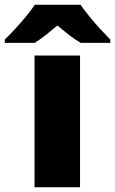

<svg xmlns="http://www.w3.org/2000/svg" viewBox="-78 -786 483 806"><path d="M258 0H67V-553H258ZM260 -766Q276 -743 298.5 -715.5Q321 -688 344.5 -662.5Q368 -637 385 -620V-606H261Q235 -621 212 -639Q189 -657 163 -679Q137 -657 115.5 -640Q94 -623 68 -606H-58V-620Q-39 -638 -15.5 -663.5Q8 -689 30.5 -716Q53 -743 68 -766Z"/></svg>

Font: Noto Sans Khmer Black
Style: Regular
Weight: 900
Version: Version 2.003